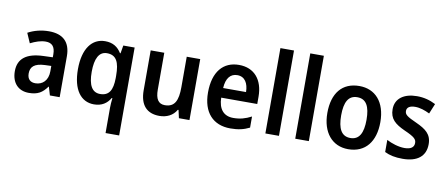

<svg xmlns="http://www.w3.org/2000/svg" viewBox="-81 -1102 3925 1684"><g transform="rotate(10 1881.0 -260.0)"><path d="M274 -553C204 -553 139 -535 88 -507L126 -420C172 -443 217 -459 262 -459C316 -459 346 -430 346 -361V-334L263 -331C114 -326 39 -269 39 -157C39 -53 98 10 192 10C271 10 312 -16 354 -74H357L379 0H466V-364C466 -490 400 -553 274 -553ZM289 -255 346 -257V-209C346 -128 298 -83 234 -83C191 -83 162 -106 162 -158C162 -217 196 -251 289 -255Z M917 16V240H1038V-543H937L925 -472H920C889 -522 845 -553 775 -553C658 -553 581 -454 581 -270C581 -87 656 10 772 10C842 10 888 -22 917 -72H923C919 -40 917 -8 917 16ZM810 -89C738 -89 704 -149 704 -268C704 -386 738 -452 808 -452C892 -452 921 -392 921 -271V-250C920 -142 889 -89 810 -89Z M1622 -543H1502V-272C1502 -154 1475 -91 1386 -91C1328 -91 1302 -132 1302 -215V-543H1181V-188C1181 -56 1243 10 1355 10C1418 10 1475 -16 1506 -71H1512L1528 0H1622Z M1967 -552C1827 -552 1740 -452 1740 -267C1740 -89 1833 10 1987 10C2057 10 2107 -2 2157 -27V-126C2103 -98 2056 -85 1996 -85C1911 -85 1864 -140 1862 -242H2183V-307C2183 -458 2103 -552 1967 -552ZM1968 -461C2035 -461 2067 -406 2068 -328H1864C1869 -418 1908 -461 1968 -461Z M2419 0V-760H2298V0Z M2685 0V-760H2564V0Z M3274 -272C3274 -453 3179 -553 3039 -553C2886 -553 2802 -448 2802 -272C2802 -99 2893 10 3036 10C3190 10 3274 -100 3274 -272ZM2925 -272C2925 -391 2959 -453 3038 -453C3117 -453 3151 -391 3151 -272C3151 -153 3117 -90 3038 -90C2959 -90 2925 -154 2925 -272Z M3725 -156C3725 -245 3671 -283 3586 -322C3499 -361 3478 -376 3478 -409C3478 -440 3504 -458 3552 -458C3596 -458 3639 -443 3682 -422L3719 -512C3666 -539 3613 -553 3552 -553C3436 -553 3360 -499 3360 -404C3360 -317 3408 -278 3498 -237C3589 -197 3606 -178 3606 -145C3606 -109 3580 -86 3521 -86C3468 -86 3406 -106 3361 -130V-22C3406 0 3455 10 3521 10C3652 10 3725 -48 3725 -156Z"/></g></svg>

Font: Noto Sans Armenian SemiCondensed SemiBold
Style: Regular
Weight: 600
Width: 4
Designer: Monotype Design Team
Foundry: Monotype Imaging Inc.
Version: Version 2.008